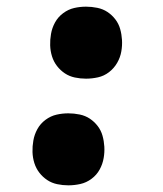

<svg xmlns="http://www.w3.org/2000/svg" viewBox="-20 -548 490 576"><path d="M238 -312Q221 -312 204.5 -315.5Q188 -319 174.5 -328Q161 -337 151 -350Q141 -363 136 -379Q131 -395 130.5 -412Q130 -429 133 -446Q136 -464 145 -480.5Q154 -497 169.5 -508.5Q185 -520 202.5 -524Q220 -528 238 -528Q255 -528 272 -524.5Q289 -521 302.5 -512Q316 -503 326 -490Q336 -477 340.5 -461Q345 -445 346 -428Q347 -411 344 -394Q341 -376 331.5 -359.5Q322 -343 307 -331.5Q292 -320 274 -316Q256 -312 238 -312ZM185 8Q168 8 151.5 4.5Q135 1 121.5 -8Q108 -17 98 -30Q88 -43 83 -59Q78 -75 77.5 -92Q77 -109 80 -126Q83 -144 92 -160.5Q101 -177 116.5 -188.5Q132 -200 149.5 -204Q167 -208 185 -208Q202 -208 219 -204.5Q236 -201 249.5 -192Q263 -183 273 -170Q283 -157 287.5 -141Q292 -125 293 -108Q294 -91 291 -74Q288 -56 279 -39.5Q270 -23 254.5 -11.5Q239 0 221 4Q203 8 185 8Z"/></svg>

Font: Iosevka Etoile Heavy
Style: Italic
Weight: 900
Italic angle: -9°
Designer: Belleve Invis
Foundry: Belleve Invis
Version: Version 22.1.2; ttfautohint (v1.8.4)